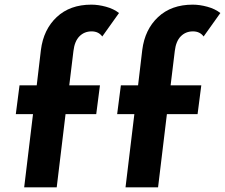

<svg xmlns="http://www.w3.org/2000/svg" viewBox="-20 -806 968 826"><path d="M122 -315H48L64 -439H138L156 -591Q167 -679 224 -732.5Q281 -786 373 -786Q403 -786 436 -777Q469 -768 492 -750L420 -649Q404 -671 374 -671Q343 -671 322 -650Q301 -629 296 -587L278 -439H410L394 -315H262L224 0H84ZM558 -315H484L500 -439H574L592 -591Q603 -679 660 -732.5Q717 -786 809 -786Q839 -786 872 -777Q905 -768 928 -750L856 -649Q840 -671 810 -671Q779 -671 758 -650Q737 -629 732 -587L714 -439H846L830 -315H698L660 0H520Z"/></svg>

Font: Josefin Sans
Style: Bold Italic
Weight: 700
Italic angle: -7°
Designer: Santiago Orozco
Foundry: Typemade
Version: Version 2.000